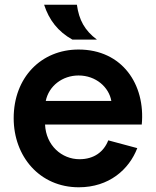

<svg xmlns="http://www.w3.org/2000/svg" viewBox="-20 -783 661 814"><path d="M313 -463C245 -463 187 -419 174 -355H452C442 -413 387 -463 313 -463ZM38 -282C38 -455 155 -573 313 -573C498 -573 597 -425 581 -255H171C175 -166 242 -108 317 -108C378 -108 420 -139 439 -188L562 -155C527 -64 442 11 314 11C148 11 38 -120 38 -282ZM167 -763C188 -698 226 -649 287 -615H391C339 -654 315 -698 306 -763Z"/></svg>

Font: Swile Sans
Style: Bold
Weight: 700
Designer: Lord
Foundry: Lord
Version: Version 1.477;FEAKit 1.0